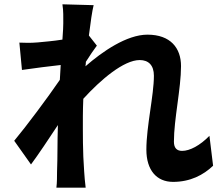

<svg xmlns="http://www.w3.org/2000/svg" viewBox="-20 -827 1040 892"><path d="M953 -196C909 -151 862 -126 826 -126C801 -126 788 -140 788 -169C788 -273 821 -416 821 -520C821 -604 772 -666 665 -666C569 -666 456 -588 377 -519C378 -526 379 -533 379 -540C396 -567 417 -598 430 -615L393 -662C401 -726 408 -775 415 -803L270 -807C275 -776 274 -747 274 -719C274 -708 273 -680 270 -643C227 -636 185 -633 156 -630C121 -627 98 -628 70 -629L82 -502C138 -510 214 -520 262 -525L258 -456C202 -374 102 -240 46 -173L124 -63C159 -110 206 -181 249 -246C246 -161 248 -106 245 -28C245 -12 245 24 242 45H378C375 22 372 -12 371 -31C364 -124 365 -207 365 -288C365 -313 366 -340 367 -368C448 -457 555 -548 629 -548C670 -548 695 -524 695 -475C695 -385 660 -239 660 -132C660 -36 708 18 784 18C864 18 925 -14 970 -57Z"/></svg>

Font: Spoqa Han Sans Neo Bold
Style: Bold
Weight: 700
Designer: [Spoqa Han Sans Neo] Dong-huui Kim  Younghwa Kang  Yujin Lee  [Noto Sans] Ryoko NISHIZUKA  (kana & ideographs); Paul D. 
Foundry: Spoqa (http://www.spoqa-han-sans.com)
Version: Version 1.000